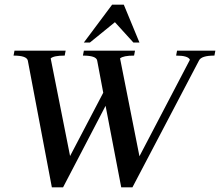

<svg xmlns="http://www.w3.org/2000/svg" viewBox="-20 -802 942 822"><path d="M510 -782 577 -620H551L472 -707L365 -620H339L460 -782ZM558 -585 554 -564Q508 -564 494 -552L577 -133L793 -546Q786 -564 734 -564L738 -585H902L898 -564Q842 -564 832 -543L547 0H499L432 -349L250 0H202L99 -543Q94 -564 38 -564L42 -585H261L257 -564Q210 -564 197 -552L280 -134L422 -405L396 -543Q392 -564 335 -564L339 -585Z"/></svg>

Font: Judson
Style: Italic
Weight: 400
Italic angle: -9.5°
Version: Version 20110429